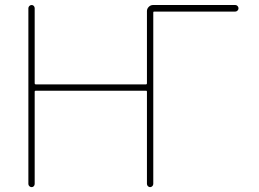

<svg xmlns="http://www.w3.org/2000/svg" viewBox="-20 -773 1040 770"><path d="M569.3 -35.2V-405.3Q569.3 -409.2 565.4 -409.2H124Q119.1 -409.2 119.1 -405.3V-35.2Q119.1 -30.3 115.7 -26.4Q112.3 -22.5 106.9 -22.5Q101.6 -22.5 97.7 -26.4Q93.8 -30.3 93.8 -35.2V-740.2Q93.8 -745.1 97.7 -749Q101.6 -752.9 106.9 -752.9Q112.3 -752.9 115.7 -749Q119.1 -745.1 119.1 -740.2V-439.5Q119.1 -434.6 124 -434.6H565.4Q569.3 -434.6 569.3 -439.5V-728.5Q569.3 -738.3 576.7 -745.6Q584 -752.9 593.8 -752.9H923.8Q928.7 -752.9 932.6 -749Q936.5 -745.1 936.5 -739.7Q936.5 -734.4 932.6 -730.5Q928.7 -726.6 923.8 -726.6H598.6Q594.7 -726.6 594.7 -722.7V-35.2Q594.7 -30.3 590.8 -26.4Q586.9 -22.5 582 -22.5Q577.1 -22.5 573.2 -26.4Q569.3 -30.3 569.3 -35.2Z"/></svg>

Font: Rounded-X Mgen+ 1m thin
Style: Regular
Weight: 100
Designer: [Source Han Sans]
Ryoko NISHIZUKA  (kana & ideographs); Paul D. Hunt (Latin, Greek & Cyrillic); Wenlong ZHANG  (bopomofo
Version: Version 1.059.20150602